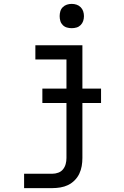

<svg xmlns="http://www.w3.org/2000/svg" viewBox="-20 -753 640 988"><path d="M104 215V141H250Q265 141 280 135.5Q295 130 304.5 118Q314 106 318 91Q322 76 322 60V-447H162V-520H404V60Q404 81 400.5 101.5Q397 122 388 141Q379 160 364 175Q349 190 330.5 199Q312 208 291 211.5Q270 215 250 215ZM349 -608Q336 -608 324 -611.5Q312 -615 303 -624Q294 -633 290.5 -645Q287 -657 287 -670Q287 -683 290.5 -695Q294 -707 303 -716Q312 -725 324 -729Q336 -733 349 -733Q362 -733 374 -729Q386 -725 395 -716Q404 -707 408 -695Q412 -683 412 -670Q412 -657 408 -645Q404 -633 395 -624Q386 -615 374 -611.5Q362 -608 349 -608ZM198 -223V-297H500V-223Z"/></svg>

Font: Iosevka Meiseki Sans
Style: Regular
Weight: 400
Monospace: yes
Designer: Belleve Invis
Foundry: Belleve Invis
Version: Version 11.2.6; ttfautohint (v1.8.4)